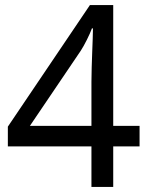

<svg xmlns="http://www.w3.org/2000/svg" viewBox="-20 -738 591 758"><path d="M341 -160H11V-238L335 -718H427V-241H531V-160H427V0H341ZM341 -241V-415Q341 -442 342 -472Q343 -502 344 -531Q345 -560 346 -585Q347 -610 347 -626H343Q336 -607 323 -581Q310 -555 299 -538L98 -241Z"/></svg>

Font: sinhala25
Style: Book
Weight: 400
Designer: Jelle Bosma - Monotype Design Team
Foundry: Monotype Imaging Inc.
Version: Version 2.003